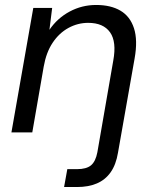

<svg xmlns="http://www.w3.org/2000/svg" viewBox="-20 -533 623 773"><path d="M26 0 114 -501H190L179 -413Q211 -460 260.5 -486.5Q310 -513 367 -513Q426 -513 465 -490Q504 -467 519.5 -419Q535 -371 522 -298L455 82Q447 130 425.5 160.5Q404 191 370 205.5Q336 220 290 220H238L251 148H290Q328 148 346.5 132.5Q365 117 372 80L436 -289Q450 -365 423 -403Q396 -441 335 -441Q293 -441 255.5 -420.5Q218 -400 192 -361Q166 -322 156 -265L110 0Z"/></svg>

Font: DM Sans 17pt
Style: Italic
Weight: 400
Italic angle: -10°
Version: Version 4.004;gftools[0.9.30]